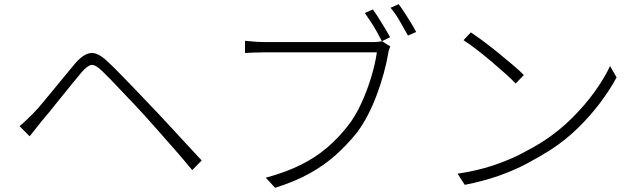

<svg xmlns="http://www.w3.org/2000/svg" viewBox="-20 -870 3040 913"><path d="M73 -270Q91 -285 105.5 -299Q120 -313 137 -330Q156 -349 180.5 -378.5Q205 -408 233 -442Q261 -476 288.5 -509.5Q316 -543 338 -569Q375 -612 409 -617.5Q443 -623 490 -579Q519 -552 556 -514Q593 -476 630 -437.5Q667 -399 696 -368Q730 -333 771.5 -288Q813 -243 857 -195.5Q901 -148 939 -107L894 -61Q858 -105 817 -152Q776 -199 736.5 -243.5Q697 -288 663 -326Q642 -349 614.5 -378Q587 -407 559 -436.5Q531 -466 506.5 -491.5Q482 -517 465 -533Q433 -564 414 -561Q395 -558 367 -525Q347 -501 321.5 -470Q296 -439 269 -405Q242 -371 217.5 -341Q193 -311 175 -290Q161 -273 146.5 -254Q132 -235 121 -222Z M1753 -825Q1765 -809 1780 -785Q1795 -761 1810 -736.5Q1825 -712 1835 -693L1796 -674Q1786 -694 1772 -719Q1758 -744 1742.5 -767.5Q1727 -791 1715 -808ZM1876 -850Q1888 -834 1903 -811Q1918 -788 1933 -763.5Q1948 -739 1959 -718L1920 -701Q1903 -732 1880.5 -770.5Q1858 -809 1837 -833ZM1836 -649Q1832 -641 1829.5 -633Q1827 -625 1825 -610Q1818 -570 1804.5 -520.5Q1791 -471 1772 -420Q1753 -369 1729 -322.5Q1705 -276 1677 -239Q1631 -182 1576.5 -133Q1522 -84 1451.5 -45Q1381 -6 1288 23L1244 -25Q1340 -51 1411 -86.5Q1482 -122 1536 -168.5Q1590 -215 1633 -270Q1670 -317 1698.5 -379.5Q1727 -442 1746 -506Q1765 -570 1772 -621Q1757 -621 1716 -621Q1675 -621 1618 -621Q1561 -621 1499 -621Q1437 -621 1381 -621Q1325 -621 1285 -621Q1245 -621 1233 -621Q1206 -621 1185 -620Q1164 -619 1145 -618V-676Q1159 -675 1173 -673.5Q1187 -672 1202.5 -671Q1218 -670 1234 -670Q1244 -670 1275 -670Q1306 -670 1351 -670Q1396 -670 1447.5 -670Q1499 -670 1550.5 -670Q1602 -670 1646 -670Q1690 -670 1720 -670Q1750 -670 1758 -670Q1768 -670 1777.5 -671Q1787 -672 1797 -674Z M2219 -716Q2246 -698 2281 -672Q2316 -646 2352 -616.5Q2388 -587 2420 -560Q2452 -533 2471 -513L2432 -473Q2414 -492 2383.5 -519.5Q2353 -547 2317.5 -577Q2282 -607 2247 -634Q2212 -661 2184 -679ZM2156 -44Q2249 -58 2324 -83Q2399 -108 2459 -139Q2519 -170 2566 -200Q2638 -247 2699.5 -308Q2761 -369 2807.5 -433.5Q2854 -498 2881 -556L2912 -502Q2881 -444 2834.5 -382Q2788 -320 2729 -262Q2670 -204 2596 -156Q2547 -125 2487 -93Q2427 -61 2354 -35Q2281 -9 2190 9Z"/></svg>

Font: Noto Sans JP Thin Light
Style: Regular
Weight: 300
Version: Version 2.004-H2;hotconv 1.0.118;makeotfexe 2.5.65603